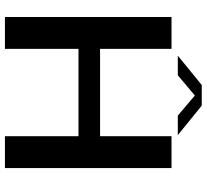

<svg xmlns="http://www.w3.org/2000/svg" viewBox="-50 -788 838 778"><g transform="rotate(90 369.0 -399.0)"><path d="M49 0H178V-298H532V0H661V-675H532V-385.5H178V-675H49ZM205.5 -700.5H285L367 -769.5L448.5 -700.5H527.5L408 -797.5H324.5Z"/></g></svg>

Font: Anybody SemiExpanded Medium
Style: Regular
Weight: 500
Width: 6
Version: Version 1.113;gftools[0.9.25]